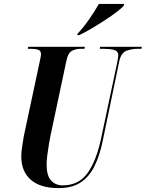

<svg xmlns="http://www.w3.org/2000/svg" viewBox="-20 -954 747 984"><path d="M280 10Q187 10 138 -32.5Q89 -75 89 -153Q89 -173 93.5 -203Q98 -233 102 -256L182 -631Q186 -649 188 -659.5Q190 -670 190 -677Q190 -694 175.5 -699Q161 -704 136 -704H122L125 -714H415L413 -704H395Q368 -704 348 -693Q328 -682 320 -641L238 -255Q235 -240 230.5 -213.5Q226 -187 222.5 -159Q219 -131 219 -111Q219 -53 242 -28.5Q265 -4 301 -4Q384 -4 429 -67.5Q474 -131 498 -244L581 -635Q586 -660 586 -671Q586 -693 563.5 -698.5Q541 -704 506 -704H491L493 -714H707L705 -704H687Q655 -704 627.5 -693.5Q600 -683 591 -639L506 -230Q491 -157 464.5 -103Q438 -49 394 -19.5Q350 10 280 10ZM378 -782Q406 -811 436 -854Q466 -897 487 -934H616L614 -924Q603 -912 577 -892Q551 -872 517 -850Q483 -828 448.5 -807.5Q414 -787 386 -774H376Z"/></svg>

Font: Noto Serif Display ExtraCondensed
Style: Bold Italic
Weight: 700
Width: 2
Italic angle: -12°
Designer: Monotype Design Team
Foundry: Monotype Imaging Inc.
Version: Version 2.009